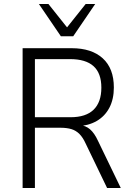

<svg xmlns="http://www.w3.org/2000/svg" viewBox="-20 -948 670 968"><path d="M94 0V-705H341Q442 -705 498 -654Q554 -603 554 -507Q554 -448 531.5 -405Q509 -362 467.5 -338Q426 -314 368 -311L373 -318L383 -317Q412 -315 434 -296Q456 -277 474 -238L589 0H520L412 -224Q398 -255 380.5 -272.5Q363 -290 340 -297Q317 -304 283 -304H156V0ZM156 -357H336Q413 -357 452 -395Q491 -433 491 -506Q491 -579 451.5 -614.5Q412 -650 333 -650H156ZM287 -765 176 -928H224L318 -810L412 -928H460L349 -765Z"/></svg>

Font: Nunito Sans 10pt SemiCondensed Light
Style: Regular
Weight: 300
Width: 4
Designer: Vernon Adams
Foundry: Vernon Adams
Version: Version 3.101;gftools[0.9.27]